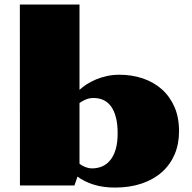

<svg xmlns="http://www.w3.org/2000/svg" viewBox="-20 -826 854 855"><path d="M68.4 -805.7H334V-425.8Q347.7 -439 366.5 -450.9Q385.3 -462.9 408 -472.4Q430.7 -481.9 456.8 -487.5Q482.9 -493.2 511.7 -493.2Q566.9 -493.2 615.2 -477.1Q663.6 -460.9 699.7 -429.2Q735.8 -397.5 756.6 -350.6Q777.3 -303.7 777.3 -241.7Q777.3 -184.6 757.6 -138.4Q737.8 -92.3 700.7 -59.3Q663.6 -26.4 610.6 -8.5Q557.6 9.3 491.7 9.3Q438.5 9.3 396.2 -4.2Q354 -17.6 325.2 -39.6L311.5 0H68.8ZM334 -97.2Q345.7 -87.4 360.6 -81.8Q375.5 -76.2 390.1 -76.2Q414.6 -76.2 435.3 -85.2Q456.1 -94.2 471.4 -113.3Q486.8 -132.3 495.4 -161.9Q503.9 -191.4 503.9 -232.9Q503.9 -274.9 495.8 -304.7Q487.8 -334.5 473.6 -353.3Q459.5 -372.1 439.9 -380.9Q420.4 -389.6 397 -389.6Q378.9 -389.6 362.8 -383.3Q346.7 -377 334 -367.2Z"/></svg>

Font: Poller One
Style: Regular
Weight: 400
Designer: Yvonne Schttler
Foundry: Yvonne Schttler
Version: Version 1.002